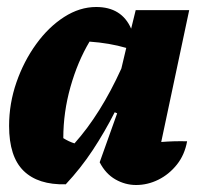

<svg xmlns="http://www.w3.org/2000/svg" viewBox="-20 -521 579 549"><path d="M168 6Q89 8 47.5 -32.5Q6 -73 6 -161Q6 -225 27 -285.5Q48 -346 83.5 -395Q119 -444 163.5 -472.5Q208 -501 255 -501Q328 -501 355 -439L368 -492H521L441 -115Q478 -118 515 -117Q508 -78 485.5 -50Q463 -22 432.5 -7Q402 8 369 8Q338 8 310 -8Q282 -24 265 -57L315 -197L308 -200Q279 -143 245 -91.5Q211 -40 168 6ZM161 -126Q177 -116 193 -111Q268 -195 327 -325L341 -384Q293 -398 236 -402Q202 -345 181.5 -272.5Q161 -200 161 -126Z"/></svg>

Font: Piazzolla ExtraBold
Style: Italic
Weight: 800
Italic angle: -11.3°
Designer: Juan Pablo del Peral
Foundry: Huerta Tipografica
Version: Version 1.330